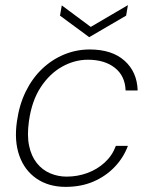

<svg xmlns="http://www.w3.org/2000/svg" viewBox="-20 -717 585 749"><path d="M236 12Q170 12 123 -20Q76 -52 55.5 -109.5Q35 -167 46 -243Q55 -308 80.5 -360Q106 -412 144.5 -448.5Q183 -485 230.5 -504.5Q278 -524 330 -524Q417 -524 466 -480Q515 -436 517 -364H470Q468 -421 428 -452.5Q388 -484 323 -484Q271 -484 222.5 -457Q174 -430 139 -377Q104 -324 93 -245Q85 -189 93.5 -148.5Q102 -108 123.5 -81Q145 -54 175.5 -41Q206 -28 240 -28Q282 -28 320.5 -42Q359 -56 388.5 -83Q418 -110 432 -148H479Q462 -102 427 -65.5Q392 -29 344 -8.5Q296 12 236 12ZM479 -697 472 -656 328 -572 214 -656 221 -696 334 -612Z"/></svg>

Font: DM Sans 12pt ExtraLight
Style: Italic
Weight: 250
Italic angle: -10°
Version: Version 4.004;gftools[0.9.30]